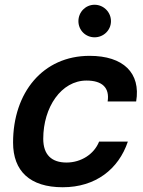

<svg xmlns="http://www.w3.org/2000/svg" viewBox="-20 -774 603 808"><path d="M357 -539C160 -539 35 -384 35 -174C35 -54 106 14 244 14C382 14 479 -62 518 -178H397C376 -125 321 -90 260 -90C198 -90 162 -122 162 -190C162 -323 238 -435 344 -435C410 -435 442 -405 433 -347H553C573 -467 499 -539 357 -539ZM310 -685C310 -647 340 -617 378 -617C416 -617 447 -647 447 -685C447 -723 416 -754 378 -754C340 -754 310 -723 310 -685Z"/></svg>

Font: Nacelle SemiBold
Style: Italic
Weight: 600
Italic angle: -12°
Designer: Sora Sagano
Foundry: Sora Sagano
Version: Version 1.000;FEAKit 1.0